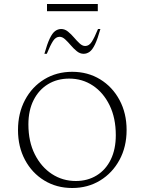

<svg xmlns="http://www.w3.org/2000/svg" viewBox="-20 -930 723 960"><path d="M341 10Q263 10 201.5 -27.5Q140 -65 105 -130.5Q70 -196 70 -280Q70 -364 105 -430Q140 -496 201.5 -533.5Q263 -571 341 -571Q419 -571 480.5 -533.5Q542 -496 577.5 -430Q613 -364 613 -280Q613 -196 577.5 -130.5Q542 -65 480.5 -27.5Q419 10 341 10ZM359 -25Q418 -25 463.5 -53Q509 -81 534 -132.5Q559 -184 559 -254Q559 -340 528 -403.5Q497 -467 444.5 -502Q392 -537 326 -537Q266 -537 220 -509Q174 -481 148 -429.5Q122 -378 122 -308Q122 -222 154 -158.5Q186 -95 239.5 -60Q293 -25 359 -25ZM202 -661Q216 -711 229 -738Q242 -765 256 -775Q270 -785 286 -785Q304 -785 320 -772Q336 -759 350 -742.5Q364 -726 378 -713Q392 -700 406 -700Q425 -700 438.5 -720.5Q452 -741 470 -785H482Q468 -735 455 -708Q442 -681 428 -671Q414 -661 398 -661Q380 -661 364 -674Q348 -687 334 -703.5Q320 -720 306 -733Q292 -746 278 -746Q259 -746 245.5 -725.5Q232 -705 214 -661ZM215 -874V-910H469V-874Z"/></svg>

Font: Spectral SC ExtraLight
Style: Regular
Weight: 275
Designer: Jean-Baptiste Levee
Foundry: Production Type
Version: Version 2.001